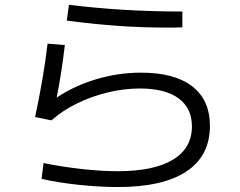

<svg xmlns="http://www.w3.org/2000/svg" viewBox="-20 -752 978 782"><path d="M149.4 -23.4 157.2 -87.9Q236.8 -71.8 316.4 -63.2Q396 -54.7 460 -54.7Q606.9 -54.7 684.3 -101.6Q761.7 -148.4 761.7 -237.3Q761.7 -311.5 707 -351.6Q652.3 -391.6 550.8 -391.6Q485.4 -391.6 418.5 -375.5Q351.6 -359.4 292 -329.8Q232.4 -300.3 189.5 -261.7L123 -275.4Q157.7 -437.5 173.8 -574.2L244.1 -568.4Q231 -456.1 210.9 -354.5Q282.7 -402.8 372.3 -429.4Q461.9 -456.1 554.7 -456.1Q690.9 -456.1 762.9 -400.4Q835 -344.7 835 -239.3Q835 -117.2 739.3 -53.7Q643.6 9.8 460 9.8Q386.2 9.8 302.5 1Q218.8 -7.8 149.4 -23.4ZM691.4 -639.6H662.1Q560.1 -639.6 462.6 -646.5Q365.2 -653.3 252 -668L260.7 -732.4Q482.4 -705.1 722.7 -705.1V-640.6Q702.1 -640.6 691.4 -639.6Z"/></svg>

Font: Pretendard JP
Style: Regular
Weight: 400
Designer: Base glyphs from Inter by Rasmus Andersson; Hangeul glyphs from Noto Sans CJK(Source Han Sans) by Jang Soo-young and Kan
Foundry: Kil Hyung-jin
Version: Version 1.309